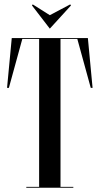

<svg xmlns="http://www.w3.org/2000/svg" viewBox="-20 -878 466 898"><path d="M308.5 -857.5 213 -807 133 -857.5 129.5 -852.5 213 -744 312 -852.5ZM391 -700H35L13 -467H21.5L84.4 -696H163V-4H103V0H323V-4H263V-696H341.6L404.5 -467H413Z"/></svg>

Font: Picaflor 96 pt
Style: Regular
Weight: 400
Designer: Ariel Martín Pérez
Foundry: Tunera Type Foundry
Version: Version 1.000;hotconv 1.0.109;makeotfexe 2.5.65596